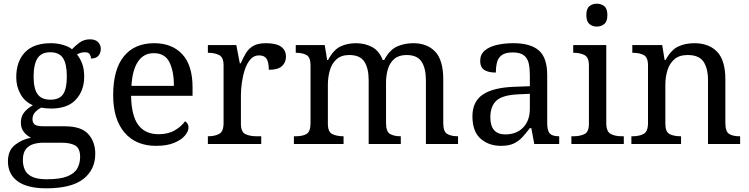

<svg xmlns="http://www.w3.org/2000/svg" viewBox="-20 -780 4057 1040"><path d="M231 240Q127 240 75 201.5Q23 163 23 94Q23 35 61 5Q99 -25 148 -34Q128 -43 110.5 -63.5Q93 -84 93 -116Q93 -146 108.5 -168Q124 -190 158 -210Q115 -228 91.5 -269.5Q68 -311 68 -361Q68 -447 115 -496.5Q162 -546 256 -546Q292 -546 324 -536Q356 -526 370 -513Q384 -529 409 -548Q434 -567 467 -567Q497 -567 511.5 -551.5Q526 -536 526 -515Q526 -494 513.5 -478.5Q501 -463 473 -463Q473 -474 466.5 -485.5Q460 -497 440 -497Q417 -497 397 -485Q414 -464 425 -435.5Q436 -407 436 -364Q436 -290 391.5 -241Q347 -192 256 -192Q244 -192 228.5 -193.5Q213 -195 203 -197Q184 -187 170 -172Q156 -157 156 -134Q156 -116 167.5 -106Q179 -96 218 -96H331Q420 -96 458 -54Q496 -12 496 53Q496 139 431.5 189.5Q367 240 231 240ZM253 -240Q302 -240 322 -270Q342 -300 342 -365Q342 -433 321.5 -465Q301 -497 252 -497Q204 -497 183 -464Q162 -431 162 -364Q162 -300 183.5 -270Q205 -240 253 -240ZM233 191Q305 191 344 175.5Q383 160 398.5 132.5Q414 105 414 70Q414 24 388 8.5Q362 -7 312 -7H214Q186 -7 161 0.5Q136 8 120 28Q104 48 104 88Q104 117 115 140.5Q126 164 154 177.5Q182 191 233 191Z M825 10Q716 10 654.5 -62Q593 -134 593 -264Q593 -404 651 -475Q709 -546 815 -546Q912 -546 967.5 -486Q1023 -426 1023 -307V-261H690Q692 -152 729.5 -102.5Q767 -53 839 -53Q891 -53 927.5 -74.5Q964 -96 982 -123Q989 -120 995 -111Q1001 -102 1001 -89Q1001 -69 982 -46Q963 -23 924 -6.5Q885 10 825 10ZM922 -315Q922 -395 897.5 -443.5Q873 -492 813 -492Q758 -492 727.5 -446.5Q697 -401 692 -315Z M1106 0V-42H1109Q1143 -42 1167 -54.5Q1191 -67 1191 -114V-426Q1191 -470 1166.5 -482Q1142 -494 1109 -494H1106V-536H1260L1279 -437H1284Q1297 -467 1312 -492Q1327 -517 1352 -531.5Q1377 -546 1421 -546Q1476 -546 1502.5 -527Q1529 -508 1529 -473Q1529 -442 1507.5 -422Q1486 -402 1436 -402Q1436 -443 1424 -461.5Q1412 -480 1383 -480Q1355 -480 1336 -458Q1317 -436 1306 -402Q1295 -368 1290 -331.5Q1285 -295 1285 -266V-109Q1285 -65 1309.5 -53.5Q1334 -42 1367 -42H1395V0Z M1572 0V-42H1585Q1619 -42 1640.5 -54.5Q1662 -67 1662 -114V-426Q1662 -470 1640 -482Q1618 -494 1585 -494H1582V-536H1739L1752 -455H1757Q1787 -511 1824.5 -528.5Q1862 -546 1908 -546Q1956 -546 1995 -525.5Q2034 -505 2053 -455H2061Q2091 -511 2131.5 -528.5Q2172 -546 2218 -546Q2295 -546 2338 -499.5Q2381 -453 2381 -350V-114Q2381 -67 2402.5 -54.5Q2424 -42 2458 -42H2461V0H2287V-345Q2287 -410 2263.5 -446Q2240 -482 2182 -482Q2141 -482 2116.5 -461.5Q2092 -441 2081.5 -407Q2071 -373 2071 -333V-114Q2071 -67 2092.5 -54.5Q2114 -42 2148 -42H2151V0H1977V-345Q1977 -410 1953.5 -446Q1930 -482 1872 -482Q1829 -482 1803.5 -459.5Q1778 -437 1767 -400Q1756 -363 1756 -320V-109Q1756 -65 1780.5 -53.5Q1805 -42 1838 -42H1841V0Z M2694 10Q2627 10 2583 -29Q2539 -68 2539 -150Q2539 -230 2595.5 -268Q2652 -306 2767 -310L2850 -313V-373Q2850 -409 2844 -436.5Q2838 -464 2818 -480Q2798 -496 2757 -496Q2719 -496 2699 -482Q2679 -468 2672.5 -443.5Q2666 -419 2666 -387Q2624 -387 2602.5 -401.5Q2581 -416 2581 -450Q2581 -485 2605.5 -506Q2630 -527 2671 -536.5Q2712 -546 2761 -546Q2853 -546 2898.5 -507Q2944 -468 2944 -373V-114Q2944 -72 2958 -57Q2972 -42 3006 -42H3009V0H2874L2858 -86H2850Q2829 -58 2809 -36.5Q2789 -15 2762.5 -2.5Q2736 10 2694 10ZM2717 -52Q2778 -52 2814 -89.5Q2850 -127 2850 -191V-272L2786 -269Q2701 -265 2668.5 -234.5Q2636 -204 2636 -145Q2636 -52 2717 -52Z M3213 -636Q3189 -636 3172.5 -650Q3156 -664 3156 -698Q3156 -733 3172.5 -746.5Q3189 -760 3213 -760Q3236 -760 3253 -746.5Q3270 -733 3270 -698Q3270 -664 3253 -650Q3236 -636 3213 -636ZM3075 0V-42H3088Q3121 -42 3145.5 -53.5Q3170 -65 3170 -109V-426Q3170 -470 3145.5 -482Q3121 -494 3088 -494H3085V-536H3264V-114Q3264 -67 3288 -54.5Q3312 -42 3346 -42H3359V0Z M3400 0V-42H3408Q3442 -42 3466 -54.5Q3490 -67 3490 -114V-426Q3490 -470 3466.5 -482Q3443 -494 3410 -494H3405V-536H3567L3580 -455H3585Q3616 -511 3654.5 -528.5Q3693 -546 3741 -546Q3820 -546 3864.5 -499.5Q3909 -453 3909 -350V-114Q3909 -67 3929.5 -54.5Q3950 -42 3984 -42H3989V0H3815V-345Q3815 -410 3790.5 -446Q3766 -482 3705 -482Q3660 -482 3633.5 -459.5Q3607 -437 3595.5 -400Q3584 -363 3584 -320V-109Q3584 -65 3607.5 -53.5Q3631 -42 3664 -42H3669V0Z"/></svg>

Font: Noto Serif Old Uyghur
Style: Regular
Weight: 400
Designer: Lewis McGuffie
Foundry: Google LLC
Version: Version 1.003; ttfautohint (v1.8.4.7-5d5b)